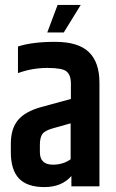

<svg xmlns="http://www.w3.org/2000/svg" viewBox="-20 -757 473 780"><path d="M214 -737H308L239 -625H172ZM142 -168V-139Q142 -88 195 -88Q236 -88 267 -110V-256L196 -236Q163 -227 152.5 -213Q142 -199 142 -168ZM53 -568Q110 -587 204 -587Q298 -587 341 -545.5Q384 -504 384 -421V0H270V-42Q231 3 160.5 3Q90 3 57 -32Q24 -67 24 -139V-173Q24 -234 53 -269Q82 -304 147 -322L268 -355V-422Q267 -453 250 -467Q233 -481 172 -481Q111 -481 53 -460Z"/></svg>

Font: Khand SemiBold
Style: Regular
Weight: 600
Designer: Devanagari: Sanchit Sawaria, Jyotish Sonowal; Latin: Satya Rajpurohit
Foundry: Indian Type Foundry
Version: Version 1.101;PS 1.0;hotconv 1.0.78;makeotf.lib2.5.61930; tt